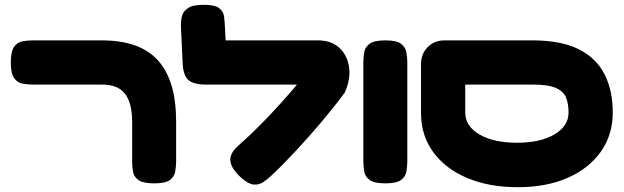

<svg xmlns="http://www.w3.org/2000/svg" viewBox="-20 -754 2595 799"><path d="M622 9Q577 9 558 -3.5Q539 -16 534.5 -36Q530 -56 530 -77V-245Q530 -286 522.5 -315.5Q515 -345 499.5 -364.5Q484 -384 460.5 -393Q437 -402 404 -402H118Q95 -402 73.5 -406Q52 -410 38.5 -429.5Q25 -449 25 -494Q25 -540 38.5 -559Q52 -578 73 -582Q94 -586 117 -586H402Q482 -586 540.5 -565.5Q599 -545 637 -503Q675 -461 694 -397.5Q713 -334 713 -247V-84Q713 -61 709 -39.5Q705 -18 686.5 -4.5Q668 9 622 9Z M982 -16Q941 -54 938.5 -85.5Q936 -117 973 -149Q1014 -185 1059 -230Q1104 -275 1148 -324Q1192 -373 1232.5 -421.5Q1273 -470 1305 -512L1415 -369Q1373 -312 1319.5 -248.5Q1266 -185 1211 -126Q1156 -67 1109 -23Q1094 -9 1076 3.5Q1058 16 1035.5 14Q1013 12 982 -16ZM1415 -369 1296 -402H838Q785 -402 763.5 -421.5Q742 -441 740 -493L733 -642Q732 -665 737 -686Q742 -707 762.5 -720.5Q783 -734 828 -734Q874 -734 892 -720Q910 -706 912.5 -685Q915 -664 916 -642L919 -586H1303Q1358 -586 1391.5 -555.5Q1425 -525 1432.5 -475.5Q1440 -426 1415 -369Z M1583 9Q1538 9 1519 -4.5Q1500 -18 1496 -39.5Q1492 -61 1492 -83V-495Q1492 -517 1496 -538Q1500 -559 1519 -572.5Q1538 -586 1584 -586Q1630 -586 1648.5 -572Q1667 -558 1671 -537Q1675 -516 1675 -494V-82Q1675 -60 1671 -39Q1667 -18 1648 -4.5Q1629 9 1583 9Z M2135 25Q2014 25 1923.5 -13.5Q1833 -52 1782.5 -121.5Q1732 -191 1732 -283V-487Q1732 -530 1760 -558Q1788 -586 1830 -586H2195Q2316 -586 2389.5 -548.5Q2463 -511 2496.5 -443.5Q2530 -376 2530 -286Q2530 -193 2480.5 -123Q2431 -53 2342.5 -14Q2254 25 2135 25ZM2132 -160Q2228 -160 2287 -194.5Q2346 -229 2346 -286Q2346 -321 2336 -347Q2326 -373 2294.5 -387.5Q2263 -402 2199 -402H1916V-286Q1916 -229 1975 -194.5Q2034 -160 2132 -160Z"/></svg>

Font: Fredoka Expanded
Style: Bold
Weight: 700
Width: 7
Designer: Ben Nathan
Foundry: Milena B. Brandão, Ben Nathan
Version: Version 2.001